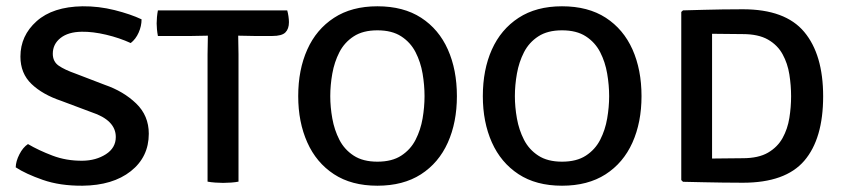

<svg xmlns="http://www.w3.org/2000/svg" viewBox="-20 -578 2684 611"><path d="M30 -45.5Q30.5 -65 41.8 -87Q53 -109 69 -119.5Q103 -99.5 147 -82.8Q191 -66 242.5 -66.5Q285.5 -67 317 -87.2Q348.5 -107.5 348.5 -142Q348.5 -195.5 271 -221L175 -257Q115.5 -277 80.2 -310.8Q45 -344.5 45 -398Q45 -464.5 96.5 -510.5Q148 -556.5 242.5 -558Q294 -558.5 344.8 -545.8Q395.5 -533 430.5 -516.5Q430.5 -495 421.2 -474.2Q412 -453.5 396 -441Q360 -457.5 317.8 -467.5Q275.5 -477.5 240.5 -477Q197 -476.5 172.5 -457Q148 -437.5 148 -407Q148 -382 166.8 -369Q185.5 -356 221 -343.5L313.5 -308Q373 -287.5 413.2 -248.8Q453.5 -210 453.5 -152.5Q453.5 -78.5 396.2 -33.2Q339 12 242.5 13Q171 13.5 116.5 -5.5Q62 -24.5 30 -45.5Z M640.5 -405Q640.5 -421 641 -434.2Q641.5 -447.5 641.5 -464.5Q632 -464.5 615.2 -464Q598.5 -463.5 589 -463.5H482.5Q480.5 -474 479.5 -484.5Q478.5 -495 478.5 -503.5Q478.5 -512.5 479.5 -523.5Q480.5 -534.5 482.5 -545H894Q896.5 -536.5 898 -525.8Q899.5 -515 899.5 -507.5Q899.5 -486 888.2 -474.8Q877 -463.5 846.5 -463.5H789.5Q780.5 -463.5 763.8 -464Q747 -464.5 738 -464.5Q738 -447.5 738.5 -434.2Q739 -421 739 -405V0Q729.5 2 715.5 3Q701.5 4 690 4Q679 4 665 3Q651 2 640.5 0Z M929 -272Q929 -356 957.8 -420.2Q986.5 -484.5 1042.8 -521.2Q1099 -558 1181 -558Q1264 -558 1320.2 -521.5Q1376.5 -485 1405.2 -420.5Q1434 -356 1434 -272Q1434 -188.5 1405 -124Q1376 -59.5 1319.5 -23.2Q1263 13 1181 13Q1098.5 13 1042.5 -23.8Q986.5 -60.5 957.8 -125Q929 -189.5 929 -272ZM1031 -272Q1031 -237.5 1037.5 -201Q1044 -164.5 1060 -133.2Q1076 -102 1105.5 -82.8Q1135 -63.5 1181 -63.5Q1227.5 -63.5 1257 -82.8Q1286.5 -102 1302.5 -133.2Q1318.5 -164.5 1324.8 -201Q1331 -237.5 1331 -272Q1331 -307 1324.8 -343.8Q1318.5 -380.5 1302.5 -411.8Q1286.5 -443 1257 -462.2Q1227.5 -481.5 1181 -481.5Q1135 -481.5 1105.5 -462.2Q1076 -443 1060 -411.8Q1044 -380.5 1037.5 -343.8Q1031 -307 1031 -272Z M1516.5 -272Q1516.5 -356 1545.2 -420.2Q1574 -484.5 1630.2 -521.2Q1686.5 -558 1768.5 -558Q1851.5 -558 1907.8 -521.5Q1964 -485 1992.8 -420.5Q2021.5 -356 2021.5 -272Q2021.5 -188.5 1992.5 -124Q1963.5 -59.5 1907 -23.2Q1850.5 13 1768.5 13Q1686 13 1630 -23.8Q1574 -60.5 1545.2 -125Q1516.5 -189.5 1516.5 -272ZM1618.5 -272Q1618.5 -237.5 1625 -201Q1631.5 -164.5 1647.5 -133.2Q1663.5 -102 1693 -82.8Q1722.5 -63.5 1768.5 -63.5Q1815 -63.5 1844.5 -82.8Q1874 -102 1890 -133.2Q1906 -164.5 1912.2 -201Q1918.5 -237.5 1918.5 -272Q1918.5 -307 1912.2 -343.8Q1906 -380.5 1890 -411.8Q1874 -443 1844.5 -462.2Q1815 -481.5 1768.5 -481.5Q1722.5 -481.5 1693 -462.2Q1663.5 -443 1647.5 -411.8Q1631.5 -380.5 1625 -343.8Q1618.5 -307 1618.5 -272Z M2599.5 -271.5Q2599.5 -136.5 2539.5 -66.5Q2479.5 3.5 2344 3.5Q2307.5 3.5 2278.8 3Q2250 2.5 2220.8 2Q2191.5 1.5 2153.5 0.5L2148 -5V-540L2153.5 -545Q2192 -546 2221 -546.8Q2250 -547.5 2278.8 -548Q2307.5 -548.5 2344 -548.5Q2479 -548.5 2539.2 -476.5Q2599.5 -404.5 2599.5 -271.5ZM2497.5 -271.5Q2497.5 -306 2492 -341Q2486.5 -376 2470.5 -405.2Q2454.5 -434.5 2424 -452Q2393.5 -469.5 2343.5 -469.5Q2315.5 -469.5 2293.2 -470Q2271 -470.5 2246 -470.5V-73.5Q2271.5 -73.5 2293.5 -74Q2315.5 -74.5 2343.5 -74.5Q2393.5 -74.5 2424 -92.2Q2454.5 -110 2470.5 -139Q2486.5 -168 2492 -202.8Q2497.5 -237.5 2497.5 -271.5Z"/></svg>

Font: Signika Negative SC
Style: Regular
Weight: 400
Designer: Anna Giedryś
Foundry: Anna Giedryś
Version: Version 2.000; ttfautohint (v1.8.3) -l 8 -r 50 -G 200 -x 9 -